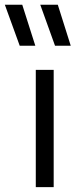

<svg xmlns="http://www.w3.org/2000/svg" viewBox="-66 -774 324 794"><path d="M82 0V-485H156V0ZM226.5 -585H161.5L100.5 -754.5H173ZM80 -585H15.5L-46 -754.5H26Z"/></svg>

Font: Geologica ExtraLight
Style: Regular
Weight: 200
Designer: Sindre Bremnes, Frode Helland
Foundry: Monokrom Skriftforlag AS
Version: Version 1.010; ttfautohint (v1.8.4.7-5d5b);gftools[0.9.28]